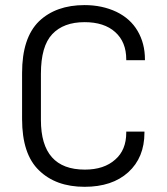

<svg xmlns="http://www.w3.org/2000/svg" viewBox="-20 -719 650 747"><path d="M131.8 -56.2Q65.9 -119.1 65.9 -255.9V-435.1Q65.9 -571.8 131.8 -636.2Q197.8 -699.2 309.1 -699.2Q377.4 -699.2 433.1 -672.9Q487.3 -646.5 515.1 -599.1Q543.9 -550.3 543.9 -487.8V-484.9H471.2V-487.8Q471.2 -555.7 428.2 -594.2Q385.3 -632.8 309.1 -632.8Q227.1 -632.8 183.1 -585.9Q139.2 -539.1 139.2 -432.1V-252Q139.2 -59.1 310.1 -59.1Q384.8 -59.1 428.2 -98.1Q471.2 -135.3 471.2 -203.1V-207H542V-203.1Q542 -106 479 -48.8Q416.5 7.8 309.1 7.8Q197.3 7.8 131.8 -56.2Z"/></svg>

Font: D-DIN-PRO
Style: Regular
Weight: 400
Designer: Charles Nix
Foundry: Datto Inc.
Version: Version 1.000;hotconv 1.0.109;makeotfexe 2.5.65596